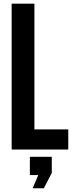

<svg xmlns="http://www.w3.org/2000/svg" viewBox="-20 -820 408 1053"><path d="M43.9 0V-800H168.7V-110.3H354.4V0ZM158.9 212.6 190.1 140H143.8V40H264V128.4L220.4 212.6Z"/></svg>

Font: Big Shoulders Display SC Thin
Style: Regular
Weight: 100
Designer: Patric King
Foundry: XO Type Co
Version: Version 2.002